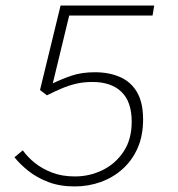

<svg xmlns="http://www.w3.org/2000/svg" viewBox="-20 -659 640 691"><path d="M249 12Q195 12 153.5 -4Q112 -20 82 -44Q52 -68 32 -93L62 -118Q79 -94 105 -73Q131 -52 167 -38Q203 -24 250 -24Q302 -24 348.5 -46.5Q395 -69 424.5 -113Q454 -157 454 -221Q454 -293 417 -328.5Q380 -364 313 -364Q280 -364 253 -357.5Q226 -351 200.5 -340Q175 -329 149 -316L124 -335L198 -639H535L529 -603H229L170 -359Q203 -375 238.5 -387Q274 -399 322 -399Q372 -399 411.5 -382Q451 -365 473 -327.5Q495 -290 495 -229Q495 -171 475.5 -126.5Q456 -82 421.5 -51Q387 -20 342.5 -4Q298 12 249 12Z"/></svg>

Font: Source Code Pro ExtraLight Light
Style: Italic
Weight: 300
Italic angle: -11°
Monospace: yes
Version: Version 1.016;hotconv 1.0.116;makeotfexe 2.5.65601